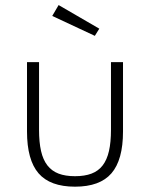

<svg xmlns="http://www.w3.org/2000/svg" viewBox="-20 -705 578 740"><path d="M269.1 14.5Q173.2 14.5 128.6 -37Q84.1 -88.6 84.1 -198.2V-465.5H130.5V-204.5Q130.5 -156.8 138.2 -123Q145.9 -89.1 162.7 -67.5Q179.5 -45.9 205.7 -35.9Q231.8 -25.9 269.1 -25.9Q306.4 -25.9 332.7 -35.9Q359.1 -45.9 375.7 -67.5Q392.3 -89.1 400 -123Q407.7 -156.8 407.7 -204.5V-465.5H454.1V-198.2Q454.1 -88.6 409.5 -37Q365 14.5 269.1 14.5ZM345.5 -566.8 181.4 -643.6 205.9 -685.5 362.7 -594.5Z"/></svg>

Font: Spartan Light
Style: Regular
Weight: 300
Designer: Matt Bailey, Mirko Velimirovic
Foundry: Matt Bailey
Version: Version 1.005